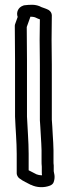

<svg xmlns="http://www.w3.org/2000/svg" viewBox="-20 -772 284 804"><path d="M42 -664C42 -618 43 -568 43 -521V-284C45 -230 50 -178 50 -128V-46C50 -40 54 -31 60 -26C78 -12 95 -6 109 2H110C134 14 165 15 190 5C197 2 203 -3 205 -10C213 -33 205 -50 205 -55V-79C204 -85 204 -91 204 -97V-143C204 -165 202 -184 201 -205L199 -242C198 -252 198 -258 197 -271V-501C197 -535 196 -572 196 -605C196 -639 197 -674 197 -708C197 -716 192 -725 184 -730C169 -738 160 -739 154 -742C129 -756 103 -752 83 -750C81 -750 78 -749 76 -748C56 -741 47 -720 54 -701C51 -693 47 -681 44 -673C43 -671 42 -667 42 -664ZM92 -659C97 -672 102 -686 106 -698C107 -700 107 -702 107 -702C120 -702 126 -700 130 -698C137 -694 142 -693 147 -691C147 -662 146 -634 146 -605C146 -572 147 -535 147 -501V-268C148 -260 148 -248 149 -238L151 -203C152 -180 154 -161 154 -143V-97C154 -91 154 -83 155 -74V-55C155 -48 155 -42 156 -38C146 -38 138 -40 133 -42C120 -49 107 -55 100 -59V-128C100 -180 95 -234 93 -284V-521C93 -567 92 -616 92 -659Z"/></svg>

Font: Hussar Pisanka
Style: Out
Weight: 400
Designer: Robert Jablonski
Foundry: Cannot Into Space Fonts
Version: Version 1.070